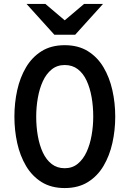

<svg xmlns="http://www.w3.org/2000/svg" viewBox="-20 -941 656 973"><path d="M308 12Q239.5 12 191 -18.2Q142.5 -48.5 112 -100Q81.5 -151.5 67.2 -216.2Q53 -281 53 -350Q53 -419 67.2 -483.8Q81.5 -548.5 112 -600Q142.5 -651.5 191 -681.8Q239.5 -712 308 -712Q376.5 -712 425.2 -681.8Q474 -651.5 504.5 -600Q535 -548.5 549.5 -483.8Q564 -419 564 -350Q564 -281 549.5 -216.2Q535 -151.5 504.5 -100Q474 -48.5 425.2 -18.2Q376.5 12 308 12ZM308 -88.5Q346.5 -88.5 374 -111Q401.5 -133.5 418.8 -171Q436 -208.5 444.2 -255.2Q452.5 -302 452.5 -350Q452.5 -402 444.2 -448.8Q436 -495.5 419 -532.2Q402 -569 374.5 -590.2Q347 -611.5 308 -611.5Q269.5 -611.5 242 -589.2Q214.5 -567 197.2 -529.5Q180 -492 171.8 -445.2Q163.5 -398.5 163.5 -350Q163.5 -298.5 171.8 -251.8Q180 -205 197.2 -168Q214.5 -131 242 -109.8Q269.5 -88.5 308 -88.5ZM255.5 -765 114.5 -921H210L308 -838L406 -921H502L361 -765Z"/></svg>

Font: Overpass Mono SemiBold
Style: Regular
Weight: 600
Monospace: yes
Designer: Delve Withrington, Dave Bailey
Foundry: Delve Fonts LLC
Version: Version 4.000